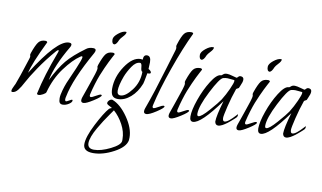

<svg xmlns="http://www.w3.org/2000/svg" viewBox="-94 -833 2321 1385"><g transform="rotate(10 1066.5 -141.0)"><path d="M540 -363Q419 -149 394 -18Q391 -8 391 2Q391 16 400 16Q404 16 420.5 6.5Q437 -3 440 -3Q445 -3 445 3Q445 16 423 30Q401 44 379 44Q364 44 357 34.5Q350 25 350 2Q350 -21 360 -56Q370 -91 380 -115.5Q390 -140 408.5 -181Q427 -222 430 -230Q461 -303 461 -317Q461 -324 456 -324Q453 -324 445 -319Q393 -284 335 -206Q277 -128 249 -24Q247 -16 228 -5.5Q209 5 196 5Q184 5 184 -4V-6L185 -8Q213 -140 279 -315Q284 -328 284 -333Q284 -338 281 -338Q276 -338 266 -327Q202 -253 153 -180Q104 -107 84.5 -69Q65 -31 46 -7Q27 17 6 17Q-2 17 -2 9Q-2 2 2.5 -9Q7 -20 12.5 -31Q18 -42 19 -44Q35 -83 85 -239Q89 -251 89 -257Q89 -261 87.5 -264.5Q86 -268 86 -270Q86 -274 89 -283Q111 -346 128 -367Q145 -388 177 -388Q190 -388 192 -379Q110 -211 94 -139Q261 -405 347 -405Q367 -405 367 -392Q367 -383 360 -372Q273 -225 250 -113Q299 -210 343.5 -263.5Q388 -317 476 -381Q495 -396 526 -396Q546 -396 546 -382Q546 -375 540 -363Z M743 -550Q743 -537 724 -517Q705 -497 700 -486Q687 -453 672 -449Q652 -449 652 -482Q652 -503 683 -528Q714 -553 737 -553Q742 -553 743 -550ZM686 -379Q684 -376 672.5 -354Q661 -332 653 -316Q645 -300 631 -269Q617 -238 606 -210Q595 -182 583 -143Q571 -104 562 -65Q561 -62 561 -57Q561 -45 571 -45Q577 -45 603.5 -60Q630 -75 638 -75Q645 -75 646 -71Q646 -59 595 -26.5Q544 6 525 6Q506 6 506 -12Q506 -21 510 -33Q521 -64 532.5 -97Q544 -130 550 -148Q556 -166 562.5 -185Q569 -204 572 -213.5Q575 -223 577.5 -232.5Q580 -242 581 -247Q582 -252 582 -257Q582 -261 580.5 -264.5Q579 -268 579 -270Q579 -274 582 -283Q604 -346 621 -367Q638 -388 671 -388Q684 -388 686 -379Z M895 214Q886 265 806.5 307.5Q727 350 656 350Q583 350 583 297Q583 244 632 148.5Q681 53 714 16Q717 12 734 6Q729 3 721 -1.5Q713 -6 707.5 -8.5Q702 -11 698 -15Q694 -19 694 -23Q694 -34 703.5 -43.5Q713 -53 723 -53H727Q788 -30 842 48Q896 126 896 194Q896 208 895 214ZM966 -294Q966 -285 951 -285H942Q941 -279 937.5 -260.5Q934 -242 931 -226.5Q928 -211 926 -206Q901 -142 856.5 -103.5Q812 -65 764 -65Q736 -65 723.5 -81Q711 -97 711 -132Q711 -218 764.5 -298Q818 -378 877 -378Q882 -378 892 -376Q892 -412 918 -412Q947 -412 947 -366Q947 -359 946 -342Q945 -325 945 -317Q946 -317 949 -315Q952 -313 954.5 -311Q957 -309 960 -306Q963 -303 964.5 -300Q966 -297 966 -294ZM848 227V214Q848 161 819.5 108Q791 55 751 20Q749 23 726.5 55Q704 87 688.5 111Q673 135 653 169.5Q633 204 622 233.5Q611 263 611 284Q611 325 658 325Q709 325 777.5 291Q846 257 848 227ZM905 -289Q894 -291 892 -320.5Q890 -350 878 -350Q847 -350 820 -310Q793 -270 778 -231Q753 -163 753 -125Q753 -94 778 -94Q815 -94 860 -153.5Q905 -213 905 -289Z M1218 -623Q1163 -509 1106 -347.5Q1049 -186 1022 -65Q1021 -62 1021 -57Q1021 -45 1031 -45Q1037 -45 1063.5 -60Q1090 -75 1097 -75Q1103 -75 1106 -71Q1106 -59 1056 -26.5Q1006 6 985 6Q966 6 966 -12Q966 -22 970 -33Q996 -104 1018.5 -174Q1041 -244 1070 -340.5Q1099 -437 1113 -483Q1116 -492 1116 -501Q1116 -505 1114.5 -508.5Q1113 -512 1113 -515Q1113 -518 1116 -527Q1136 -590 1153 -611Q1170 -632 1203 -632Q1217 -632 1218 -623Z M1383 -550Q1383 -537 1364 -517Q1345 -497 1340 -486Q1327 -453 1312 -449Q1292 -449 1292 -482Q1292 -503 1323 -528Q1354 -553 1377 -553Q1382 -553 1383 -550ZM1326 -379Q1324 -376 1312.5 -354Q1301 -332 1293 -316Q1285 -300 1271 -269Q1257 -238 1246 -210Q1235 -182 1223 -143Q1211 -104 1202 -65Q1201 -62 1201 -57Q1201 -45 1211 -45Q1217 -45 1243.5 -60Q1270 -75 1278 -75Q1285 -75 1286 -71Q1286 -59 1235 -26.5Q1184 6 1165 6Q1146 6 1146 -12Q1146 -21 1150 -33Q1161 -64 1172.5 -97Q1184 -130 1190 -148Q1196 -166 1202.5 -185Q1209 -204 1212 -213.5Q1215 -223 1217.5 -232.5Q1220 -242 1221 -247Q1222 -252 1222 -257Q1222 -261 1220.5 -264.5Q1219 -268 1219 -270Q1219 -274 1222 -283Q1244 -346 1261 -367Q1278 -388 1311 -388Q1324 -388 1326 -379Z M1628 -80Q1627 -79 1619 -71.5Q1611 -64 1606 -60Q1601 -56 1591.5 -47.5Q1582 -39 1575 -34Q1568 -29 1558 -22Q1548 -15 1540.5 -11.5Q1533 -8 1525 -5Q1517 -2 1510 -2Q1489 -2 1485 -27Q1485 -69 1518 -182Q1384 3 1326 3Q1302 3 1302 -33Q1302 -79 1329.5 -157.5Q1357 -236 1397 -299.5Q1437 -363 1467 -363H1470L1481 -371Q1490 -381 1509 -381Q1524 -381 1551 -373Q1578 -365 1581 -365Q1585 -365 1591.5 -373Q1598 -381 1607 -381Q1632 -381 1632 -359Q1632 -350 1628.5 -339Q1625 -328 1618.5 -313.5Q1612 -299 1611 -296Q1610 -294 1601.5 -290Q1593 -286 1592 -283Q1570 -221 1553 -150.5Q1536 -80 1536 -64Q1536 -39 1550 -39Q1564 -39 1584.5 -56Q1605 -73 1620 -90Q1635 -107 1636 -107Q1638 -107 1638 -103Q1638 -88 1628 -80ZM1562 -346Q1556 -346 1541.5 -348Q1527 -350 1517 -350Q1503 -350 1487 -346Q1462 -339 1405 -227.5Q1348 -116 1348 -61Q1348 -44 1358 -44Q1379 -44 1432.5 -105Q1486 -166 1503 -192Q1528 -232 1549 -278.5Q1570 -325 1570 -340Q1570 -346 1565 -346Z M1880 -550Q1880 -537 1861 -517Q1842 -497 1837 -486Q1824 -453 1809 -449Q1789 -449 1789 -482Q1789 -503 1820 -528Q1851 -553 1874 -553Q1879 -553 1880 -550ZM1823 -379Q1821 -376 1809.5 -354Q1798 -332 1790 -316Q1782 -300 1768 -269Q1754 -238 1743 -210Q1732 -182 1720 -143Q1708 -104 1699 -65Q1698 -62 1698 -57Q1698 -45 1708 -45Q1714 -45 1740.5 -60Q1767 -75 1775 -75Q1782 -75 1783 -71Q1783 -59 1732 -26.5Q1681 6 1662 6Q1643 6 1643 -12Q1643 -21 1647 -33Q1658 -64 1669.5 -97Q1681 -130 1687 -148Q1693 -166 1699.5 -185Q1706 -204 1709 -213.5Q1712 -223 1714.5 -232.5Q1717 -242 1718 -247Q1719 -252 1719 -257Q1719 -261 1717.5 -264.5Q1716 -268 1716 -270Q1716 -274 1719 -283Q1741 -346 1758 -367Q1775 -388 1808 -388Q1821 -388 1823 -379Z M2125 -80Q2124 -79 2116 -71.5Q2108 -64 2103 -60Q2098 -56 2088.5 -47.5Q2079 -39 2072 -34Q2065 -29 2055 -22Q2045 -15 2037.5 -11.5Q2030 -8 2022 -5Q2014 -2 2007 -2Q1986 -2 1982 -27Q1982 -69 2015 -182Q1881 3 1823 3Q1799 3 1799 -33Q1799 -79 1826.5 -157.5Q1854 -236 1894 -299.5Q1934 -363 1964 -363H1967L1978 -371Q1987 -381 2006 -381Q2021 -381 2048 -373Q2075 -365 2078 -365Q2082 -365 2088.5 -373Q2095 -381 2104 -381Q2129 -381 2129 -359Q2129 -350 2125.5 -339Q2122 -328 2115.5 -313.5Q2109 -299 2108 -296Q2107 -294 2098.5 -290Q2090 -286 2089 -283Q2067 -221 2050 -150.5Q2033 -80 2033 -64Q2033 -39 2047 -39Q2061 -39 2081.5 -56Q2102 -73 2117 -90Q2132 -107 2133 -107Q2135 -107 2135 -103Q2135 -88 2125 -80ZM2059 -346Q2053 -346 2038.5 -348Q2024 -350 2014 -350Q2000 -350 1984 -346Q1959 -339 1902 -227.5Q1845 -116 1845 -61Q1845 -44 1855 -44Q1876 -44 1929.5 -105Q1983 -166 2000 -192Q2025 -232 2046 -278.5Q2067 -325 2067 -340Q2067 -346 2062 -346Z"/></g></svg>

Font: Bilbo Swash Caps
Style: Regular
Weight: 400
Designer: Robert E. Leuschke
Foundry: Robert E. Leuschke
Version: Version 1.002